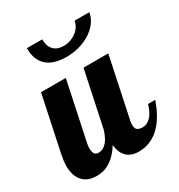

<svg xmlns="http://www.w3.org/2000/svg" viewBox="-181 -845 902 967"><g transform="rotate(-30 269.5 -361.5)"><path d="M546.9 -179.2Q532.7 -138.7 516.1 -108.9Q499.5 -79.1 481.7 -58.6Q463.9 -38.1 445.3 -25.4Q426.8 -12.7 409.2 -5.9Q391.6 1 375.5 3.4Q359.4 5.9 346.2 5.9Q303.2 5.9 277.8 -17.8Q252.4 -41.5 247.1 -88.9Q228 -58.1 208.5 -39.6Q189 -21 169.9 -10.7Q150.9 -0.5 132.8 2.7Q114.7 5.9 99.1 5.9Q76.7 5.9 57.1 -1Q37.6 -7.8 23.2 -22.5Q8.8 -37.1 0.5 -59.6Q-7.8 -82 -7.8 -113.8Q-7.8 -127.4 -5.9 -143.8Q-3.9 -160.2 0 -179.2L67.9 -500H211.9L140.1 -160.2Q137.2 -144.5 137.2 -131.8Q137.2 -114.7 143.6 -102.8Q149.9 -90.8 167 -90.8Q181.6 -90.8 193.8 -97.4Q206.1 -104 216.1 -115.7Q226.1 -127.4 233.6 -143.8Q241.2 -160.2 247.1 -179.2L314.9 -500H459L387.2 -160.2Q384.8 -151.9 383.8 -143.8Q382.8 -135.7 382.8 -127.9Q382.8 -106.9 392.8 -98.9Q402.8 -90.8 423.8 -90.8Q438.5 -90.8 450.9 -97.4Q463.4 -104 473.6 -115.7Q483.9 -127.4 491.7 -143.8Q499.5 -160.2 504.9 -179.2ZM480 -727.5Q475.6 -698.2 457.3 -673.1Q439 -647.9 410.6 -629.2Q382.3 -610.4 345.9 -599.9Q309.6 -589.4 269 -589.4Q194.3 -589.4 155.5 -624.3Q116.7 -659.2 116.7 -727.5H206.1Q206.1 -687.5 226.6 -666Q247.1 -644.5 284.7 -644.5Q305.2 -644.5 324 -651.1Q342.8 -657.7 357.7 -668.9Q372.6 -680.2 382.1 -695.3Q391.6 -710.4 394 -727.5Z"/></g></svg>

Font: Lobster
Style: Regular
Weight: 400
Designer: Pablo Impallari
Foundry: Pablo Impallari
Version: Version 1.007; ttfautohint (v1.1) -l 8 -r 50 -G 50 -x 14 -D 